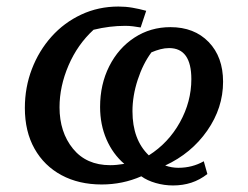

<svg xmlns="http://www.w3.org/2000/svg" viewBox="-20 -555 757 587"><path d="M509 12Q482 12 456 4.5Q430 -3 412 -16Q355 9 291 9Q221 9 168 -19.5Q115 -48 85.5 -100.5Q56 -153 56 -225Q56 -288 77.5 -344Q99 -400 137.5 -443Q176 -486 228.5 -510.5Q281 -535 342 -535Q364 -535 384.5 -531.5Q405 -528 427 -522L410 -471Q399 -473 387 -474.5Q375 -476 363 -476Q315 -476 266 -464Q217 -419 189.5 -355Q162 -291 162 -227Q162 -151 203 -100.5Q244 -50 317 -50Q336 -50 360 -54Q325 -84 305.5 -129Q286 -174 286 -228Q286 -297 314 -352.5Q342 -408 391 -440Q440 -472 501 -472Q574 -472 618 -426.5Q662 -381 662 -305Q662 -225 613.5 -155.5Q565 -86 485 -49Q505 -42 525 -42Q568 -42 603 -62L614 -23Q591 -5 565 3.5Q539 12 509 12ZM188 -438 208 -446Q198 -442 188 -438ZM385 -215Q385 -128 435 -80Q495 -118 530 -181Q565 -244 565 -313Q565 -408 497 -408Q484 -408 470.5 -404.5Q457 -401 443 -395Q417 -360 401 -311Q385 -262 385 -215Z"/></svg>

Font: Piazzolla SC Medium
Style: Italic
Weight: 500
Italic angle: -11.3°
Designer: Juan Pablo del Peral
Foundry: Huerta Tipografica
Version: Version 1.330